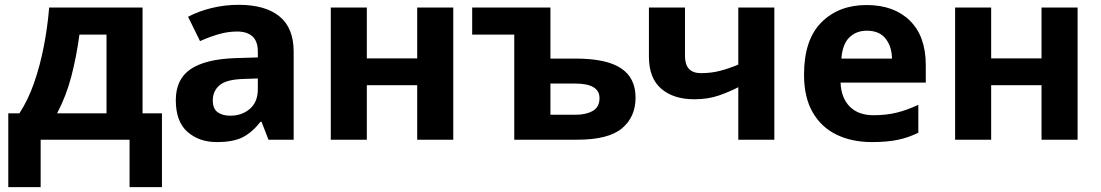

<svg xmlns="http://www.w3.org/2000/svg" viewBox="-20 -577 4549 793"><path d="M568.8 -545.9V-108.9H648.9V195.8H515.1V0H147.9V195.8H14.2V-108.9H60.1Q96.2 -164.1 120.8 -234.9Q145.5 -305.7 160.9 -385Q176.3 -464.4 183.1 -545.9ZM419.9 -434.1H308.1Q295.9 -343.3 274.7 -261.7Q253.4 -180.2 215.8 -108.9H419.9Z M965.8 -557.1Q1075.7 -557.1 1134.3 -509.3Q1192.9 -461.4 1192.9 -363.8V0H1088.9L1060.1 -74.2H1056.2Q1021 -29.8 982.2 -10Q943.4 9.8 875 9.8Q802.2 9.8 754.2 -32.5Q706.1 -74.7 706.1 -163.1Q706.1 -250 767.1 -291.3Q828.1 -332.5 950.2 -336.9L1044.9 -339.8V-363.8Q1044.9 -406.7 1022.5 -426.8Q1000 -446.8 960 -446.8Q920.4 -446.8 882.3 -435.5Q844.2 -424.3 806.2 -407.2L756.8 -507.8Q800.3 -530.8 854.2 -543.9Q908.2 -557.1 965.8 -557.1ZM1044.9 -252.9 987.3 -251Q915 -249 887 -225.1Q858.9 -201.2 858.9 -162.1Q858.9 -127.9 878.9 -113.5Q898.9 -99.1 931.2 -99.1Q979 -99.1 1012 -127.4Q1044.9 -155.8 1044.9 -208Z M1495.1 -545.9V-335.9H1703.1V-545.9H1852.1V0H1703.1V-225.1H1495.1V0H1346.2V-545.9Z M2253.4 -545.9V-335H2358.4Q2484.4 -335 2544.7 -295.2Q2605 -255.4 2605 -173.8Q2605 -94.2 2549.1 -47.1Q2493.2 0 2364.3 0H2104V-434.1H1930.2V-545.9ZM2355 -231.9H2253.4V-103H2356.9Q2400.4 -103 2428.2 -118.9Q2456.1 -134.8 2456.1 -171.9Q2456.1 -231.9 2355 -231.9Z M2809.1 -545.9V-346.2Q2809.1 -274.9 2875 -274.9Q2918 -274.9 2954.8 -284.7Q2991.7 -294.4 3029.3 -310.1V-545.9H3178.2V0H3029.3V-216.8Q2993.7 -198.2 2949 -182.6Q2904.3 -167 2847.2 -167Q2761.7 -167 2710.9 -210.7Q2660.2 -254.4 2660.2 -342.8V-545.9Z M3559.1 -556.2Q3672.4 -556.2 3738 -491.7Q3803.7 -427.2 3803.7 -308.1V-235.8H3451.7Q3454.1 -172.9 3489.5 -137Q3524.9 -101.1 3587.9 -101.1Q3640.1 -101.1 3683.6 -111.8Q3727.1 -122.6 3772.9 -144V-28.8Q3732.4 -8.8 3688.2 0.5Q3644 9.8 3581.1 9.8Q3499 9.8 3435.8 -20.5Q3372.6 -50.8 3336.7 -112.8Q3300.8 -174.8 3300.8 -269Q3300.8 -412.1 3372.1 -484.1Q3443.4 -556.2 3559.1 -556.2ZM3560.1 -450.2Q3516.6 -450.2 3488 -422.4Q3459.5 -394.5 3455.1 -335H3664.1Q3663.6 -384.3 3637.9 -417.2Q3612.3 -450.2 3560.1 -450.2Z M4073.7 -545.9V-335.9H4281.7V-545.9H4430.7V0H4281.7V-225.1H4073.7V0H3924.8V-545.9Z"/></svg>

Font: Open Sans
Style: Bold
Weight: 700
Designer: Monotype Design Team
Foundry: Monotype Imaging Inc.
Version: Version 3.000; ttfautohint (v1.8.4)